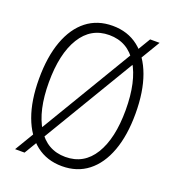

<svg xmlns="http://www.w3.org/2000/svg" viewBox="-134 -832 869 954"><g transform="rotate(20 300.0 -355.0)"><path d="M300 16Q220 16 163 -28.5Q106 -73 75.5 -156Q45 -239 45 -354Q45 -470 75.5 -553.5Q106 -637 163 -681.5Q220 -726 300 -726Q380 -726 437 -681.5Q494 -637 524.5 -553.5Q555 -470 555 -354Q555 -239 524.5 -156Q494 -73 437 -28.5Q380 16 300 16ZM300 -33Q398 -33 450.5 -118.5Q503 -204 503 -354Q503 -505 450.5 -591Q398 -677 300 -677Q203 -677 150 -591Q97 -505 97 -354Q97 -204 150 -118.5Q203 -33 300 -33ZM53 16 497 -726H547L103 16Z"/></g></svg>

Font: Geist Mono ExtraLight
Style: Regular
Weight: 200
Monospace: yes
Designer: Basement.studio, Andrés Briganti, Mateo Zaragoza
Foundry: Basement.studio, Vercel, Andrés Briganti, Guido Ferreyra, Mateo Zaragoza
Version: Version 1.500; ttfautohint (v1.8.4.7-5d5b)